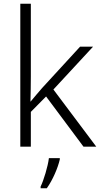

<svg xmlns="http://www.w3.org/2000/svg" viewBox="-20 -780 534 1021"><path d="M144 -374V-760H88V0H144V-185L225 -267L424 0H492L264 -304L475 -532H406L204 -312C184 -290 161 -261 143 -240H142C143 -284 144 -332 144 -374ZM298 68V61H240C235 104 212 180 196 212V221H229C261 176 288 112 298 68Z"/></svg>

Font: Noto Sans Ethiopic Light
Style: Regular
Weight: 300
Designer: Monotype Design Team
Foundry: Monotype Imaging Inc.
Version: Version 2.102